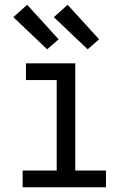

<svg xmlns="http://www.w3.org/2000/svg" viewBox="-20 -786 540 806"><path d="M75 0V-70H218V-450H89V-520H296V-70H425V0ZM348 -579 206 -714 264 -766 396 -621ZM178 -579 36 -714 94 -766 226 -621Z"/></svg>

Font: Iosevka Term SS14
Style: Regular
Weight: 400
Monospace: yes
Designer: Belleve Invis
Foundry: Belleve Invis
Version: Version 24.1.1; ttfautohint (v1.8.4)